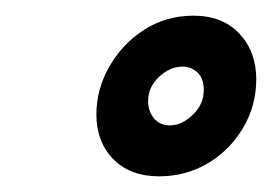

<svg xmlns="http://www.w3.org/2000/svg" viewBox="-20 -744 347 245"><path d="M183 -519Q146 -519 124.5 -541Q103 -563 103 -598Q103 -630 119.5 -659Q136 -688 164 -706Q192 -724 227 -724Q264 -724 285.5 -701Q307 -678 307 -643Q307 -609 290 -580.5Q273 -552 245 -535.5Q217 -519 183 -519ZM197 -584Q212 -584 226 -597.5Q240 -611 240 -629Q240 -644 232 -651.5Q224 -659 213 -659Q197 -659 183 -646Q169 -633 169 -615Q169 -602 176.5 -593Q184 -584 197 -584Z"/></svg>

Font: Raleway Thin
Style: Bold Italic
Weight: 700
Italic angle: -12°
Version: Version 4.026